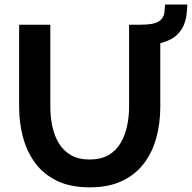

<svg xmlns="http://www.w3.org/2000/svg" viewBox="-20 -819 844 845"><path d="M374.8 5.5Q289.8 5.5 230.5 -23.4Q171.1 -52.2 134.6 -102Q98 -151.8 81.1 -215.6Q64.2 -279.4 64.2 -348.3V-710H201.5V-348.3Q201.5 -304 210.4 -262.4Q219.4 -220.7 239.3 -188.1Q259.3 -155.4 292.4 -136.2Q325.5 -117 374.3 -117Q424.1 -117 457.5 -136.5Q490.8 -155.9 510.5 -189.1Q530.2 -222.3 539.1 -263.6Q548.1 -305 548.1 -348.3V-710H685.4V-348.3Q685.4 -275.4 667.6 -211.1Q649.7 -146.8 612.4 -98.3Q575 -49.7 516.1 -22.1Q457.3 5.5 374.8 5.5ZM599 -617.7 601 -710.5Q636 -710.5 656.9 -715.9Q677.8 -721.2 689.6 -733.5Q701.4 -747 703.5 -763.5Q705.6 -780.1 706.6 -799.1H804.3Q803.8 -777.5 800.9 -754.5Q798.1 -731.5 789.3 -709.6Q780.5 -687.7 761.6 -668.2Q746.8 -652.7 721.4 -641.3Q695.9 -629.9 664.5 -623.8Q633.1 -617.7 599 -617.7Z"/></svg>

Font: Raleway Thin
Style: Regular
Weight: 100
Designer: Matt McInerney, Pablo Impallari, Rodrigo Fuenzalida
Foundry: Matt McInerney, Pablo Impallari, Rodrigo Fuenzalida
Version: Version 4.026